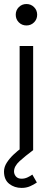

<svg xmlns="http://www.w3.org/2000/svg" viewBox="-21 -732 257 936"><path d="M74.7 0V-507.8H140.6V0ZM55.7 -660.2Q55.7 -682.1 70.8 -697.3Q85.9 -712.4 107.9 -712.4Q129.9 -712.4 145 -697.3Q160.2 -682.1 160.2 -660.2Q160.2 -638.2 145 -623Q129.9 -607.9 107.9 -607.9Q85.9 -607.9 70.8 -623Q55.7 -638.2 55.7 -660.2ZM136.7 119.1 158.7 157.7Q144 168 125.5 176Q106.9 184.1 84.5 184.1Q49.3 184.1 23.9 164.1Q-1.5 144 -1.5 104Q-1.5 82 12.2 60.8Q25.9 39.6 45.2 21.5Q64.5 3.4 82.8 -10Q101.1 -23.4 110.4 -30.3L140.6 0Q102.5 28.3 75 53.2Q47.4 78.1 47.4 104Q47.4 117.2 56.6 128.2Q65.9 139.2 84.5 139.2Q99.6 139.2 113.5 132.6Q127.4 126 136.7 119.1Z"/></svg>

Font: Giphurs Light
Style: Regular
Weight: 300
Version: Version 0.920; ttfautohint (v1.8.4.7-5d5b)